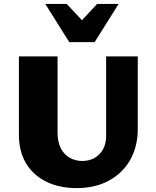

<svg xmlns="http://www.w3.org/2000/svg" viewBox="-20 -947 798 984"><path d="M373 17Q284 17 217 -16Q150 -49 113.5 -110Q77 -171 77 -255V-658H275V-267Q275 -219 292 -186.5Q309 -154 338 -138Q367 -122 402 -122Q437 -122 464.5 -137.5Q492 -153 508 -182Q524 -211 524 -251V-658H686V-287Q686 -195 647 -127Q608 -59 537.5 -21Q467 17 373 17ZM335 -731 368 -809 478 -927H588L465 -731ZM335 -731 212 -927H322L432 -809L465 -731Z"/></svg>

Font: Ysabeau Office Black
Style: Regular
Weight: 900
Designer: Christian Thalmann (Catharsis Fonts)
Version: Version 2.001;gftools[0.9.30]; featfreeze: tnum,lnum,ss02